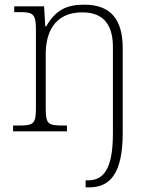

<svg xmlns="http://www.w3.org/2000/svg" viewBox="-20 -563 651 823"><path d="M347 240H363C447 240 506 187 506 8V-356C506 -483 452 -543 341 -543C264 -543 218 -519 178 -450H174L169 -536H41V-511H65C119 -511 134 -505 134 -439V-98C134 -30 122 -25 58 -25H36V0H267V-25H253C187 -25 176 -30 176 -97V-331C176 -419 210 -510 333 -510C430 -510 464 -449 464 -361V8C464 162 424 210 357 210H347Z"/></svg>

Font: Noto Serif Lao ExtraLight
Style: Regular
Weight: 200
Designer: Monotype Design Team
Foundry: Monotype Imaging Inc.
Version: Version 2.003